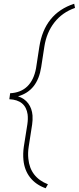

<svg xmlns="http://www.w3.org/2000/svg" viewBox="-20 -800 424 1035"><path d="M226.1 214.8Q172.9 195.8 142.3 156.7Q111.8 117.7 106.4 63Q103 27.8 108.4 -9.3L127.4 -129.4Q131.8 -158.7 128.9 -183.1Q117.7 -261.2 30.3 -265.1L34.7 -297.4Q92.3 -300.3 127.4 -334.5Q162.6 -368.7 174.3 -432.1L191.9 -546.9Q219.7 -727.5 379.9 -779.8L384.3 -757.3Q315.9 -733.4 273.4 -679.2Q231 -625 219.2 -549.3L202.1 -438.5Q182.6 -310.5 77.1 -280.8Q112.3 -269.5 132.3 -242.4Q152.3 -215.3 155.3 -177.7Q156.7 -152.3 153.3 -129.4L134.8 -9.8Q129.4 24.4 132.8 55.7Q142.6 155.8 238.3 193.4Z"/></svg>

Font: Roboto Thin
Style: Italic
Weight: 250
Italic angle: -12°
Designer: Google
Version: Version 2.134; 2016